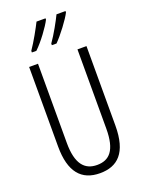

<svg xmlns="http://www.w3.org/2000/svg" viewBox="-175 -1029 841 1120"><g transform="rotate(-20 246.0 -469.0)"><path d="M379 -948H323C308 -916 267 -841 236 -798V-788H265C302 -825 361 -903 379 -940ZM255 -948H199C182 -914 144 -844 112 -798V-788H140C182 -828 236 -902 255 -940ZM424 -714H368V-222C368 -87 322 -41 246 -41C169 -41 123 -92 123 -222V-714H68V-220C68 -62 131 10 246 10C355 10 424 -52 424 -221Z"/></g></svg>

Font: Noto Sans Display Condensed Light
Style: Regular
Weight: 300
Width: 3
Designer: Monotype Design Team
Foundry: Monotype Imaging Inc.
Version: Version 1.900